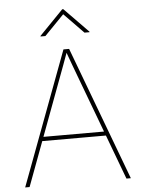

<svg xmlns="http://www.w3.org/2000/svg" viewBox="-62 -993 763 1041"><g transform="rotate(-5 320.0 -472.5)"><path d="M32.2 0 304.2 -727.5H335L607.4 0H583.5L372.6 -563.5Q357.9 -602.5 343.5 -641.6Q329.1 -680.7 314.9 -719.7H323.7Q309.6 -680.7 295.2 -641.6Q280.8 -602.5 266.1 -563.5L56.2 0ZM139.2 -242.2V-264.6H500.5V-242.2ZM212.9 -808.1H186.5V-811L316.4 -944.8H322.3L453.1 -811V-808.1H425.8L319.3 -917.5Z"/></g></svg>

Font: Inter Thin
Style: Regular
Weight: 250
Designer: Rasmus Andersson
Foundry: rsms
Version: Version 4.001;git-66647c0bb